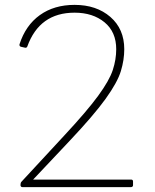

<svg xmlns="http://www.w3.org/2000/svg" viewBox="-20 -768 636 788"><path d="M518 0H72Q65 0 64 -8Q64 -18 68 -22L243 -211Q337 -312 383 -375Q429 -438 443 -481Q457 -524 457 -566Q457 -637 409 -676.5Q361 -716 286 -716Q142 -716 92 -577Q90 -572 84 -572L66 -576Q60 -578 60 -583V-586Q85 -664 143.5 -706Q202 -748 286 -748Q376 -748 433 -698.5Q490 -649 490 -566Q490 -522 476 -476Q462 -430 413.5 -362.5Q365 -295 264 -188L116 -31H518Q526 -31 526 -23V-8Q526 -1 518 0Z"/></svg>

Font: YamahaIndonesia935. App Thin
Style: Regular
Weight: 100
Designer: Dalton Maag Ltd
Foundry: Dalton Maag Ltd
Version: Version 1.002